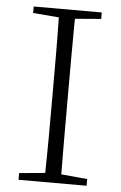

<svg xmlns="http://www.w3.org/2000/svg" viewBox="-52 -761 501 798"><g transform="rotate(5 198.0 -361.5)"><path d="M340 -696V-723H56V-696L164 -687C166 -589 166 -490 166 -390V-333C166 -234 166 -135 164 -38L56 -28V0H340V-28L231 -38C230 -135 230 -234 230 -333V-390C230 -491 230 -590 231 -687Z"/></g></svg>

Font: Noto Serif CJK KR ExtraLight
Style: Regular
Weight: 250
Designer: Ryoko NISHIZUKA 西塚涼子 (kana & ideographs); Frank Grießhammer (Latin, Greek & Cyrillic); Wenlong ZHANG 张文龙 (bopomofo); San
Foundry: Adobe Systems Incorporated
Version: Version 1.000;PS 1;hotconv 16.6.53;makeotf.lib2.5.65590